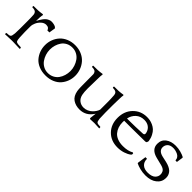

<svg xmlns="http://www.w3.org/2000/svg" viewBox="172 -1329 2195 2195"><g transform="rotate(45 1269.0 -232.0)"><path d="M35.2 -438V-452.1L39.1 -455.1H57.1Q120.1 -455.1 145 -459L180.2 -463.9L186 -455.1Q178.2 -427.2 178.2 -354Q189.5 -375 196 -386.5Q202.6 -397.9 216.8 -417.5Q231 -437 243.2 -447.5Q255.4 -458 273.9 -466.6Q292.5 -475.1 312 -475.1Q331.5 -475.1 353.3 -469.5Q375 -463.9 382.8 -455.1L391.1 -445.8L378.9 -369.1H346.2Q342.8 -384.8 329.6 -395.3Q316.4 -405.8 292 -405.8Q260.7 -405.8 233.2 -381.1Q205.6 -356.4 191.2 -324.2Q176.8 -292 176.8 -264.2V-174.8Q176.8 -153.3 180.2 -86.9L181.2 -78.1Q182.6 -63.5 183.3 -57.4Q184.1 -51.3 187.3 -42Q190.4 -32.7 195.8 -28.8Q211.4 -18.1 267.1 -18.1L272 -13.2L273.9 0L272 3.9Q195.8 0 162.1 0H138.2Q110.4 0 34.2 3.9L33.2 0L34.2 -14.2L38.1 -18.1Q80.6 -18.1 92.8 -28.8Q99.6 -35.2 102.5 -45.7Q105.5 -56.2 107.9 -78.1L108.9 -86.9Q110.8 -113.3 110.8 -163.1V-286.1Q110.8 -345.7 107.9 -386.2Q105 -407.2 95.2 -417Q81.1 -434.1 39.1 -434.1Z M691.9 -475.1Q749.5 -475.1 796.9 -454.6Q844.2 -434.1 875 -399.4Q905.8 -364.7 922.4 -320.3Q939 -275.9 939 -227.1Q939 -180.2 923.3 -138.2Q907.7 -96.2 878.2 -62.5Q848.6 -28.8 801 -8.8Q753.4 11.2 693.8 11.2Q632.8 11.2 584.2 -9.5Q535.6 -30.3 506.1 -64.9Q476.6 -99.6 461.2 -142.3Q445.8 -185.1 445.8 -231.9Q445.8 -281.2 462.9 -325.2Q480 -369.1 511 -402.6Q542 -436 588.9 -455.6Q635.7 -475.1 691.9 -475.1ZM692.9 -27.8Q733.9 -27.8 766.6 -44.7Q799.3 -61.5 819.8 -89.8Q840.3 -118.2 851.1 -153.6Q861.8 -189 861.8 -227.1Q861.8 -264.2 850.1 -300.3Q838.4 -336.4 817.1 -366.5Q795.9 -396.5 762.5 -414.8Q729 -433.1 689 -433.1Q647 -433.1 614 -415.8Q581.1 -398.4 561.3 -369.6Q541.5 -340.8 531.2 -306.2Q521 -271.5 521 -233.9Q521 -196.8 532.7 -160.4Q544.4 -124 565.7 -94.2Q586.9 -64.5 620.4 -46.1Q653.8 -27.8 692.9 -27.8Z M1407.2 2.9 1401.4 -6.8Q1402.8 -12.7 1410.2 -85.9Q1349.1 11.2 1244.6 11.2Q1181.2 11.2 1136.2 -19.5Q1091.3 -50.3 1078.6 -120.1Q1076.7 -132.3 1075.4 -147.5Q1074.2 -162.6 1074 -173.8Q1073.7 -185.1 1073.5 -203.9Q1073.2 -222.7 1073.2 -231.9Q1072.3 -267.1 1072.3 -386.2Q1072.3 -402.3 1059.6 -418Q1045.4 -434.1 1003.4 -434.1L1000.5 -438V-452.1L1003.4 -455.1H1021.5Q1084.5 -455.1 1109.4 -459L1144.5 -463.9L1150.4 -455.1Q1144.5 -441.4 1144.5 -377.9Q1144.5 -354.5 1143.1 -299.3Q1141.6 -244.1 1141.6 -227.1Q1141.6 -165.5 1149.4 -129.9Q1159.2 -85 1189.7 -61Q1220.2 -37.1 1262.2 -37.1Q1291.5 -37.1 1318.6 -49.1Q1345.7 -61 1364.7 -79.6Q1383.8 -98.1 1396.5 -118.2Q1409.2 -138.2 1413.6 -155.8V-286.1Q1413.6 -325.7 1409.2 -386.2Q1406.2 -408.2 1397.5 -417Q1383.3 -434.1 1341.3 -434.1L1337.4 -438V-452.1L1341.3 -455.1H1359.4Q1422.4 -455.1 1446.3 -459L1481.4 -463.9L1487.3 -455.1Q1481.4 -441.4 1481.4 -377.9Q1481.4 -371.6 1480.5 -346.2Q1479.5 -320.8 1479.5 -287.1V-174.8Q1479.5 -161.6 1482.4 -78.1Q1486.3 -37.6 1497.6 -28.8Q1509.8 -18.1 1552.2 -18.1L1556.6 -14.2L1558.6 0L1556.6 3.9Q1508.8 0 1476.6 0Q1438.5 0 1407.2 2.9Z M2061 -293 2054.2 -269 2038.1 -262.2Q2002.4 -262.2 1927.2 -261Q1852.1 -259.8 1815.4 -259.8H1697.3Q1696.3 -251 1696.3 -233.9Q1696.3 -194.8 1707.5 -161.4Q1718.8 -127.9 1741.5 -101.1Q1764.2 -74.2 1802.7 -59.1Q1841.3 -43.9 1892.1 -43.9Q1971.7 -43.9 2024.4 -74.2L2034.2 -67.9V-49.8L2024.4 -39.1Q1997.6 -18.1 1953.1 -3.4Q1908.7 11.2 1858.4 11.2Q1752.9 11.2 1686.5 -55.9Q1620.1 -123 1620.1 -230Q1620.1 -337.9 1687 -406.5Q1753.9 -475.1 1853 -475.1Q1876.5 -475.1 1899.4 -471.2Q1922.4 -467.3 1949.5 -455.1Q1976.6 -442.9 1997.8 -423.6Q2019 -404.3 2036.6 -370.6Q2054.2 -336.9 2061 -293ZM1854 -430.2Q1793.5 -430.2 1753.4 -393.3Q1713.4 -356.4 1702.1 -300.8H1741.2Q1832.5 -300.8 1953.1 -307.1Q1975.1 -308.6 1975.1 -328.1Q1975.1 -337.4 1971.2 -349.1Q1959.5 -387.2 1929.2 -408.7Q1898.9 -430.2 1854 -430.2Z M2298.3 -280.8 2369.1 -265.1Q2401.4 -257.8 2425.5 -246.1Q2449.7 -234.4 2463.4 -221.4Q2477.1 -208.5 2485.4 -192.6Q2493.7 -176.8 2496.3 -163.6Q2499 -150.4 2499 -136.2Q2499 -71.3 2447.8 -30Q2396.5 11.2 2310.1 11.2Q2265.1 11.2 2222.2 0.5Q2179.2 -10.3 2150.9 -24.9L2148.9 -34.2L2164.1 -137.2H2187L2189.9 -132.8Q2189.9 -85 2220.5 -57.4Q2251 -29.8 2307.1 -29.8Q2339.4 -29.8 2363.8 -37.8Q2388.2 -45.9 2401.1 -59.3Q2414.1 -72.8 2420.2 -86.9Q2426.3 -101.1 2426.3 -116.2Q2426.3 -128.9 2424.8 -137.5Q2423.3 -146 2417.2 -159.2Q2411.1 -172.4 2395.8 -182.6Q2380.4 -192.9 2356 -199.2L2260.3 -223.1Q2150.9 -251 2150.9 -340.8Q2150.9 -405.3 2197.5 -440.2Q2244.1 -475.1 2316.9 -475.1Q2359.4 -475.1 2399.7 -464.1Q2439.9 -453.1 2465.3 -439L2468.3 -430.2L2457 -353H2436L2432.1 -356Q2432.1 -377.9 2419.9 -394.5Q2407.7 -411.1 2388.7 -419.9Q2369.6 -428.7 2351.1 -432.9Q2332.5 -437 2315.9 -437Q2269 -437 2245.6 -413.6Q2222.2 -390.1 2222.2 -356Q2222.2 -298.8 2298.3 -280.8Z"/></g></svg>

Font: Quattrocento Roman
Style: Regular
Weight: 400
Designer: Pablo Impallari
Foundry: Pablo Impallari. www.impallari.com Igino Marini. www.ikern.com
Version: Version 1.000